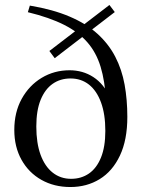

<svg xmlns="http://www.w3.org/2000/svg" viewBox="-20 -742 580 772"><path d="M263 10Q197.5 10 146.5 -18.8Q95.5 -47.5 66.5 -99.5Q37.5 -151.5 37.5 -219.5Q37.5 -290.5 67.2 -344.5Q97 -398.5 147.5 -429Q198 -459.5 260 -459.5Q285.5 -459.5 309.8 -452.8Q334 -446 355.5 -432Q377 -418 393.8 -397.2Q410.5 -376.5 420.5 -348.5L406 -338Q402 -416 384.5 -473.5Q367 -531 331.2 -572Q295.5 -613 237 -642.5Q178.5 -672 92 -693L100 -719.5Q193 -704 260.2 -675.2Q327.5 -646.5 372.2 -605.8Q417 -565 443.5 -513.8Q470 -462.5 481 -401.8Q492 -341 492 -272Q492 -179.5 462.2 -116.5Q432.5 -53.5 380.8 -21.8Q329 10 263 10ZM266 -23Q306.5 -23 337.5 -44.2Q368.5 -65.5 386 -108.5Q403.5 -151.5 403.5 -215.5Q403.5 -283 386.2 -330Q369 -377 337.8 -401.8Q306.5 -426.5 263.5 -426.5Q222.5 -426.5 191.8 -405Q161 -383.5 143.5 -340.8Q126 -298 126 -233.5Q126 -166.5 143.2 -119.5Q160.5 -72.5 192 -47.8Q223.5 -23 266 -23ZM200 -508 178.5 -537 420 -722 441.5 -693.5Z"/></svg>

Font: Newsreader 36pt
Style: Regular
Weight: 400
Designer: Hugues Gentile
Foundry: Production Type
Version: Version 1.003